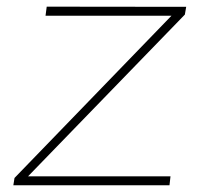

<svg xmlns="http://www.w3.org/2000/svg" viewBox="-20 -548 627 568"><path d="M63 -26.4H484.4L481.4 0H19.5L22.9 -21.5L487.3 -501.5H114.7L118.2 -528.3L530.8 -527.8L526.9 -504.9Z"/></svg>

Font: Roboto Mono Thin
Style: Italic
Weight: 250
Designer: Google
Version: Version 2.000985; 2015; ttfautohint (v1.3)